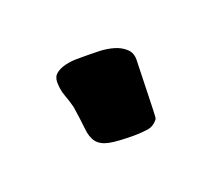

<svg xmlns="http://www.w3.org/2000/svg" viewBox="-35 -401 184 162"><g transform="rotate(-20 56.5 -319.5)"><path d="M20 -345.7Q20 -350.6 23.4 -353.3Q26.9 -356 32 -357.2Q37.1 -358.4 42.2 -358.4Q47.4 -358.4 51.3 -358.4Q56.2 -358.4 62.7 -358.2Q69.3 -357.9 75.2 -356.2Q81.1 -354.5 85.2 -350.8Q89.4 -347.2 89.4 -340.8Q89.4 -338.4 89.1 -330.3Q88.9 -322.3 88.6 -313Q88.4 -303.7 88.1 -296.1Q87.9 -288.6 87.4 -288.1Q83.5 -282.7 77.4 -282Q71.3 -281.2 65.9 -281.2Q50.8 -281.2 43.5 -282.7Q36.1 -284.2 32.7 -288.6Q29.3 -293 28.6 -300.8Q27.8 -308.6 25.9 -321.3Q24.4 -327.1 22.2 -333Q20 -338.9 20 -345.7Z"/></g></svg>

Font: Just Another Hand
Style: Regular
Weight: 400
Designer: Astigmatic (AOETI)
Foundry: Astigmatic (AOETI)
Version: Version 1.000